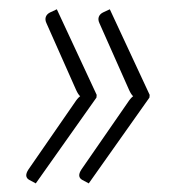

<svg xmlns="http://www.w3.org/2000/svg" viewBox="-20 -472 406 424"><path d="M193.5 -262.5 193 -256.5 59 -67 45 -74.5Q32 -81.5 43 -98L145 -245.5Q151.5 -255.5 157 -259.5Q152.5 -263.5 148 -273.5L82.5 -421Q79 -428.5 81.2 -434.8Q83.5 -441 90.5 -444.5L105.5 -451.5ZM310.5 -262.5 310 -256.5 176 -67 162 -74.5Q149 -81.5 160 -98L262 -245.5Q268.5 -255.5 274 -259.5Q269.5 -263.5 265 -273.5L199.5 -421Q196 -428.5 198.2 -434.8Q200.5 -441 207.5 -444.5L222.5 -451.5Z"/></svg>

Font: Lato 2
Style: Italic
Weight: 300
Italic angle: -7°
Designer: Lukasz Dziedzic with Adam Twardoch and Botio Nikoltchev
Foundry: tyPoland Lukasz Dziedzic
Version: Version 2.015; 2015-08-06; http://www.latofonts.com/